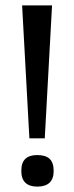

<svg xmlns="http://www.w3.org/2000/svg" viewBox="-20 -680 274 712"><path d="M89 -167 62 -660H173L146 -167ZM118 12Q89 12 74 -2.5Q59 -17 59 -46Q59 -77 74 -91Q89 -105 118 -105Q149 -105 164 -91Q179 -77 179 -46Q179 12 118 12Z"/></svg>

Font: Bricolage Grotesque SemiCondensed
Style: Regular
Weight: 400
Width: 4
Designer: Mathieu Triay
Foundry: Atelier Triay
Version: Version 1.001;gftools[0.9.33.dev8+g029e19f]